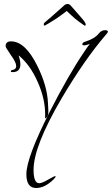

<svg xmlns="http://www.w3.org/2000/svg" viewBox="-20 -733 560 961"><path d="M161 208Q112 208 112 139Q112 57 228 -172Q275 -264 318 -339Q361 -414 401 -473Q412 -490 419.5 -500Q427 -510 430 -513Q428 -513 427 -512Q408 -506 402 -506Q392 -506 392 -511Q392 -521 408 -525Q430 -532 447 -542Q464 -552 475 -566Q488 -582 506 -582Q520 -582 520 -574Q520 -572 515 -565Q457 -498 400.5 -416.5Q344 -335 288 -240Q148 -1 148 117Q148 184 176 184Q190 184 221 166Q253 148 256 148Q258 148 258 150Q258 156 248 165Q204 208 161 208ZM205 -140Q206 -145 206 -150.5Q206 -156 206 -161Q206 -239 169 -322Q131 -409 73 -456Q82 -429 82 -411Q82 -372 43 -372Q34 -372 34 -376Q34 -379 38 -382Q61 -384 61 -403Q61 -421 34 -458Q8 -496 8 -501Q8 -526 35 -526Q106 -526 166 -405Q216 -305 220 -219L222 -179Q223 -147 205 -140ZM202 -605Q199 -605 199 -613Q199 -617 210 -626Q221 -635 236 -648L299 -704Q308 -713 318 -713Q328 -713 335 -704L384 -648Q395 -636 402 -626Q409 -616 409 -611Q409 -603 403 -605Q402 -606 388.5 -615Q375 -624 353 -642Q340 -653 330.5 -662.5Q321 -672 314 -678Q306 -672 293.5 -662.5Q281 -653 265 -642Q237 -624 224.5 -616.5Q212 -609 206 -606Q204 -605 202 -605Z"/></svg>

Font: Shalimar
Style: Regular
Weight: 400
Designer: Robert E. Leuschke
Foundry: Robert E. Leuschke
Version: Version 1.010; ttfautohint (v1.8.3)